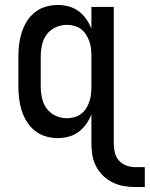

<svg xmlns="http://www.w3.org/2000/svg" viewBox="-20 -548 603 773"><path d="M563 205H525Q502 205 478.5 201Q455 197 433.5 186.5Q412 176 395 159.5Q378 143 367 122Q356 101 352 77.5Q348 54 348 30V-88Q340 -67 327 -48.5Q314 -30 296.5 -17Q279 -4 257 2Q235 8 213 8Q188 8 164 1Q140 -6 120.5 -21.5Q101 -37 88 -58Q75 -79 67.5 -102.5Q60 -126 57 -150.5Q54 -175 54 -200V-320Q54 -345 57 -369.5Q60 -394 67.5 -417.5Q75 -441 88 -462Q101 -483 120.5 -498.5Q140 -514 164 -521Q188 -528 213 -528Q235 -528 257 -522Q279 -516 296.5 -503Q314 -490 327 -471.5Q340 -453 348 -432V-520H438V30Q438 49 442.5 67Q447 85 459 98.5Q471 112 489 118.5Q507 125 525 125H563ZM249 -72Q264 -72 279 -76Q294 -80 306.5 -89.5Q319 -99 327 -112Q335 -125 340 -139.5Q345 -154 346.5 -169.5Q348 -185 348 -200V-320Q348 -335 346.5 -350.5Q345 -366 340 -380.5Q335 -395 327 -408Q319 -421 306.5 -430.5Q294 -440 279 -444Q264 -448 249 -448Q226 -448 204 -438Q182 -428 168 -409Q154 -390 149 -366.5Q144 -343 144 -320V-200Q144 -177 149 -153.5Q154 -130 168 -111Q182 -92 204 -82Q226 -72 249 -72Z"/></svg>

Font: Iosevka Curly Medium
Style: Regular
Weight: 500
Monospace: yes
Designer: Belleve Invis
Foundry: Belleve Invis
Version: Version 22.1.2; ttfautohint (v1.8.4)